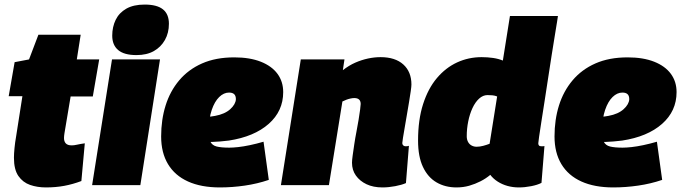

<svg xmlns="http://www.w3.org/2000/svg" viewBox="-20 -810 2980 840"><path d="M351 -183 336 -18Q299 -4 261.5 3Q224 10 181 10Q143 10 111.5 -1Q80 -12 60.5 -40Q41 -68 41 -120Q41 -137 43.5 -162.5Q46 -188 50 -210L78 -389H18L44 -538L107 -550L148 -658H333L316 -550H414L386 -388H289L262 -227Q261 -221 260.5 -215.5Q260 -210 260 -206Q260 -191 268 -182.5Q276 -174 294 -174Q304 -174 317 -177Q330 -180 351 -183Z M383 0 470 -550H680L594 0ZM613 -790Q667 -790 693 -769Q719 -748 719 -706Q719 -666 701.5 -635Q684 -604 653 -586.5Q622 -569 577 -569Q523 -569 497 -591Q471 -613 471 -654Q471 -692 486 -723Q501 -754 532.5 -772Q564 -790 613 -790Z M855 -299Q867 -297 886 -298.5Q905 -300 921 -303Q964 -311 987.5 -332.5Q1011 -354 1012 -376Q1012 -391 1004.5 -398Q997 -405 982 -405Q959 -405 939 -385.5Q919 -366 906.5 -329.5Q894 -293 893 -242Q892 -208 900 -191Q908 -174 928 -169Q948 -164 983 -164Q999 -164 1022 -166.5Q1045 -169 1073.5 -175Q1102 -181 1133 -190L1156 -23Q1106 -6 1051 2Q996 10 942 10Q860 10 802.5 -16Q745 -42 715 -92Q685 -142 685 -213Q685 -286 704.5 -348.5Q724 -411 764 -458.5Q804 -506 864 -532.5Q924 -559 1005 -559Q1073 -559 1121 -540Q1169 -521 1194 -487Q1219 -453 1219 -407Q1219 -324 1155.5 -268Q1092 -212 981 -195Q941 -190 907.5 -189Q874 -188 843 -192Z M1296 -550H1487L1480 -503Q1507 -524 1534.5 -536Q1562 -548 1590 -554Q1618 -560 1645 -560Q1709 -560 1744.5 -528Q1780 -496 1780 -440Q1780 -432 1777 -411Q1774 -390 1769.5 -363Q1765 -336 1760 -307Q1755 -278 1750.5 -251.5Q1746 -225 1743 -207Q1740 -189 1740 -184Q1740 -178 1744 -174Q1748 -170 1755 -170Q1758 -170 1762 -170.5Q1766 -171 1769 -172L1756 -9Q1738 -1 1709 4.5Q1680 10 1653 10Q1613 10 1583.5 -4Q1554 -18 1537 -42Q1520 -66 1520 -98Q1520 -109 1523 -130.5Q1526 -152 1530 -179Q1534 -206 1539.5 -234Q1545 -262 1549 -287Q1553 -312 1555.5 -330.5Q1558 -349 1558 -355Q1558 -368 1551 -374.5Q1544 -381 1530 -381Q1523 -381 1513.5 -379Q1504 -377 1495 -373.5Q1486 -370 1478 -366L1419 0H1209Z M2250 10Q2224 10 2200.5 3.5Q2177 -3 2157.5 -15.5Q2138 -28 2125 -45Q2106 -29 2082.5 -17Q2059 -5 2033 2.5Q2007 10 1977 10Q1928 10 1890 -12Q1852 -34 1830.5 -79.5Q1809 -125 1809 -195Q1809 -286 1831 -354.5Q1853 -423 1891.5 -468.5Q1930 -514 1980 -537Q2030 -560 2087 -560Q2113 -560 2137 -556.5Q2161 -553 2180 -545L2211 -740H2421Q2421 -740 2417.5 -717Q2414 -694 2407.5 -655.5Q2401 -617 2393.5 -568.5Q2386 -520 2378 -468Q2370 -416 2362.5 -367Q2355 -318 2348.5 -277.5Q2342 -237 2338.5 -211.5Q2335 -186 2335 -183Q2335 -177 2338 -173.5Q2341 -170 2349 -170Q2351 -170 2355 -170Q2359 -170 2362 -171L2349 -10Q2332 -1 2304 4.5Q2276 10 2250 10ZM2065 -168Q2079 -168 2094 -172Q2109 -176 2122 -181L2155 -388Q2145 -392 2134.5 -393Q2124 -394 2113 -394Q2093 -394 2076 -378.5Q2059 -363 2047 -337Q2035 -311 2028.5 -279Q2022 -247 2022 -214Q2022 -200 2027.5 -189.5Q2033 -179 2043 -173.5Q2053 -168 2065 -168Z M2576 -299Q2588 -297 2607 -298.5Q2626 -300 2642 -303Q2685 -311 2708.5 -332.5Q2732 -354 2733 -376Q2733 -391 2725.5 -398Q2718 -405 2703 -405Q2680 -405 2660 -385.5Q2640 -366 2627.5 -329.5Q2615 -293 2614 -242Q2613 -208 2621 -191Q2629 -174 2649 -169Q2669 -164 2704 -164Q2720 -164 2743 -166.5Q2766 -169 2794.5 -175Q2823 -181 2854 -190L2877 -23Q2827 -6 2772 2Q2717 10 2663 10Q2581 10 2523.5 -16Q2466 -42 2436 -92Q2406 -142 2406 -213Q2406 -286 2425.5 -348.5Q2445 -411 2485 -458.5Q2525 -506 2585 -532.5Q2645 -559 2726 -559Q2794 -559 2842 -540Q2890 -521 2915 -487Q2940 -453 2940 -407Q2940 -324 2876.5 -268Q2813 -212 2702 -195Q2662 -190 2628.5 -189Q2595 -188 2564 -192Z"/></svg>

Font: Georama ExtraCondensed Thin Black
Style: Italic
Weight: 900
Italic angle: -9°
Version: Version 1.001